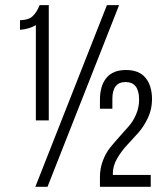

<svg xmlns="http://www.w3.org/2000/svg" viewBox="-20 -720 639 740"><path d="M118.2 -255.9V-623Q91.8 -607.9 57.1 -605V-642.1Q89.8 -642.6 105.7 -657.5Q121.6 -672.4 132.8 -700.2H168V-255.9ZM392.1 -700.2H439L163.1 0H116.2ZM465.8 -450.2Q516.1 -450.2 541 -419.9Q565.9 -389.6 565.9 -336.9Q565.9 -299.8 550.5 -266.6Q535.2 -233.4 513.2 -208.5Q491.2 -183.6 469.2 -160.2Q447.3 -136.7 431.4 -109.1Q415.5 -81.5 415 -53.2V-45.9H561V0H365.2V-38.1Q365.2 -71.3 376.5 -100.8Q387.7 -130.4 404.3 -150.9Q420.9 -171.4 440.7 -193.4Q460.4 -215.3 477.1 -234.4Q493.7 -253.4 504.9 -280Q516.1 -306.6 516.1 -335.9Q516.1 -403.8 463.9 -403.8Q413.1 -403.8 413.1 -338.9V-300.8H365.2V-335.9Q365.2 -389.2 390.1 -419.7Q415 -450.2 465.8 -450.2Z"/></svg>

Font: Bebas Neue Regular
Style: Regular
Weight: 400
Designer: Ryoichi Tsunekawa
Foundry: Ryoichi Tsunekawa
Version: Version 001.003